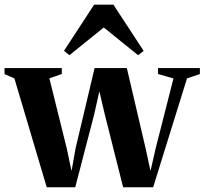

<svg xmlns="http://www.w3.org/2000/svg" viewBox="-30 -806 882 828"><path d="M-10.5 -486.5V-512.5H236.5V-487L183 -468L258 -165.5L278.5 -68.5L296.5 -169L378 -512.5H517L598 -166L619 -68.5L642 -169L718 -467.5L651.5 -487V-512.5H832V-486.5L776.5 -468L630.5 1.5H501L422 -312L398.5 -412L376 -312L294.5 1.5H171.5L32 -468ZM269.5 -568 246 -587 376 -786H459L589.5 -586.5L565.5 -568L417.5 -687.5Z"/></svg>

Font: Merriweather 120pt
Style: Bold
Weight: 700
Designer: Eben Sorkin
Foundry: Eben Sorkin
Version: Version 2.100